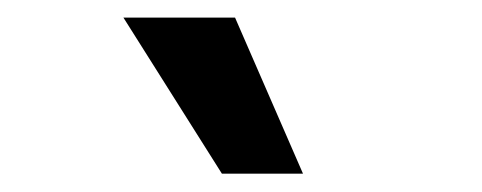

<svg xmlns="http://www.w3.org/2000/svg" viewBox="-20 -841 540 215"><path d="M228.5 -646.5 118.2 -821.3H243.2L319.3 -646.5Z"/></svg>

Font: GenEi Gothic M SemiBold
Style: Regular
Weight: 500
Designer: o_tamon (Modified); [Source Han Sans]
Ryoko NISHIZUKA  (kana & ideographs); Paul D. Hunt (Latin, Greek & Cyrillic); Wenl
Version: Version 1.1a;Original Version 1.004